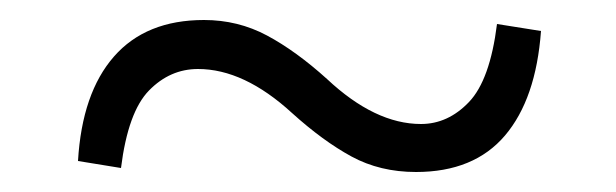

<svg xmlns="http://www.w3.org/2000/svg" viewBox="-20 -471 616 192"><path d="M307 -392Q355 -347 401 -347Q428 -347 449 -369Q470 -391 477 -447L521 -440Q516 -372 485 -335.5Q454 -299 396 -299Q360 -299 331.5 -314.5Q303 -330 272 -358Q224 -402 178 -402Q150 -402 129 -380.5Q108 -359 101 -303L58 -310Q62 -378 94 -414.5Q126 -451 184 -451Q218 -451 247 -435.5Q276 -420 307 -392Z"/></svg>

Font: Shippori Mincho TTF
Style: Regular
Weight: 400
Version: Version 2.100